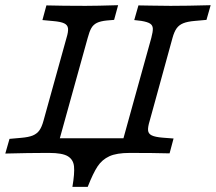

<svg xmlns="http://www.w3.org/2000/svg" viewBox="-23 -591 830 739"><path d="M182 -509.9 140.3 -513.8 155.6 -570.2Q217.7 -568.5 304.4 -568.5H308.1H307.3Q346.8 -568.5 431.6 -571L416.2 -514.5L388.7 -512.2Q363.6 -509.7 349.9 -502.9Q336.1 -496.1 328.5 -482.8Q321 -469.5 314.6 -445.2L246.9 -201.6H165.3L233 -445.2Q240.3 -468.8 238.8 -481.8Q237.3 -494.7 224.3 -501Q211.3 -507.4 182 -509.9ZM521.1 -510.6 493.7 -513.8 509.8 -570.2Q534.2 -570.1 558 -569.4Q594.6 -569.3 632.7 -568.5H634.5H634.1Q695.2 -568.5 787.8 -571L771.7 -514.5L727.8 -510.6Q698.4 -508.2 682.1 -501.4Q665.9 -494.7 656.7 -481.7Q647.5 -468.8 641 -445.2L574 -201.6H491.7L559.4 -445.2Q565.9 -469.5 565.2 -481.7Q564.5 -493.8 554.6 -500.2Q544.8 -506.6 521.1 -510.6ZM-2.6 0 13.6 -56.5 57.5 -60.4Q86.9 -62.8 103.2 -69.5Q119.4 -76.3 128.6 -89.2Q137.8 -102.2 144.3 -125.8L165.3 -201.6H246.9L207.3 -58.9H452.2L491.7 -201.6H574L553.1 -125.8Q545.8 -102.1 546.9 -89.2Q548 -76.3 561 -69.9Q574 -63.5 603.3 -61.1L645 -57.9L629.7 -0.7Q567.7 -2.4 480.9 -2.4H476.4H150H151.1Q90 -2.4 -2.6 0ZM166.7 -2.4 169.1 -10.5 277.5 -12.2H372.6L478.6 -10.5L476.2 -2.4Q426 -2.4 398 10.4Q369.9 23.3 352.7 49.2Q335.5 75.1 314.6 128.2H255.7Q264.6 75.9 261.9 49.6Q259.3 23.3 238.1 10.4Q216.8 -2.4 166.7 -2.4Z"/></svg>

Font: Playfair Micro SmCond SmLight
Style: Italic
Weight: 360
Width: 4
Italic angle: -15.6°
Designer: Claus Eggers Sørensen
Foundry: Claus Eggers Sørensen
Version: Version 2.203;Glyphs 3.3 (3326)